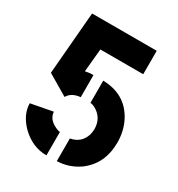

<svg xmlns="http://www.w3.org/2000/svg" viewBox="-165 -792 837 902"><g transform="rotate(30 254.0 -341.5)"><path d="M43.9 -345.7 72.3 -683.6H422.9V-556.6H190.4L178.7 -431.6Q200.2 -436.5 222.7 -436.5V-316.4Q178.7 -312.5 159.2 -284.2Q157.2 -281.2 156.2 -279.3ZM275.4 0V-123Q331.1 -132.8 348.6 -185.5Q353.5 -201.2 353.5 -218.8Q353.5 -274.4 308.6 -303.7Q292 -314.5 275.4 -316.4V-436.5Q396.5 -433.6 450.2 -335Q478.5 -282.2 478.5 -217.8Q478.5 -101.6 393.6 -39.1Q339.8 -2 275.4 0ZM29.3 -171.9 147.5 -194.3Q149.4 -154.3 196.3 -132.8Q210.9 -126 219.7 -126V1Q142.6 1 82 -58.6Q30.3 -111.3 29.3 -171.9Z"/></g></svg>

Font: Post No Bills Jaffna ExtraBold
Style: Regular
Weight: 800
Designer: Kosala Senevirathne, Siva Puranthara, Lasantha Premarathna, Tharique Azeez
Foundry: Mooniak
Version: Version 1.220 ; ttfautohint (v1.6)